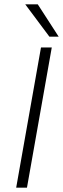

<svg xmlns="http://www.w3.org/2000/svg" viewBox="-20 -870 292 890"><path d="M97 -850H155L252 -700H209ZM170 -650H220L105 0H55Z"/></svg>

Font: Overused Grotesk Light
Style: Italic
Weight: 300
Italic angle: -10°
Version: Version 0.003